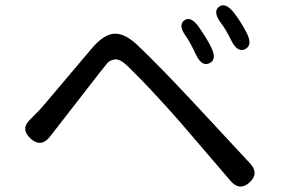

<svg xmlns="http://www.w3.org/2000/svg" viewBox="-20 -741 1040 711"><path d="M904 -65Q867 -32 833 -72L647 -289Q538 -413 454 -495Q425 -523 406.5 -521Q388 -519 378 -508Q362 -488 346 -468L165 -235Q132 -193 93 -228Q54 -264 93 -300L106 -313Q124 -330 140 -349L321 -563Q363 -612 400 -616Q441 -620 490 -573Q566 -501 695 -363L905 -137Q941 -99 904 -65ZM756 -507Q727 -493 705 -540Q684 -585 669 -606Q638 -648 663 -666Q687 -683 717 -640Q745 -600 761 -568Q785 -521 756 -507ZM888 -559Q859 -545 836 -592Q816 -633 798 -656Q767 -698 791 -716Q815 -734 847 -693Q873 -659 893 -620Q917 -574 888 -559Z"/></svg>

Font: Resource Han Rounded CN
Style: Regular
Weight: 400
Designer: Cyano Hao (round all glyphs); Ryoko NISHIZUKA  (kana, bopomofo & ideographs); Paul D. Hunt (Latin, Greek & Cyrillic); Sa
Foundry: Cyano Hao
Version: 0.990